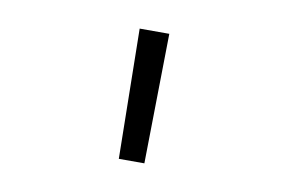

<svg xmlns="http://www.w3.org/2000/svg" viewBox="-46 -765 678 455"><g transform="rotate(10 293.0 -537.0)"><path d="M262.2 -380.9 257.3 -693.4H328.6L323.7 -380.9Z"/></g></svg>

Font: Cascadia Code NF Light
Style: Regular
Weight: 300
Monospace: yes
Designer: Aaron Bell
Foundry: Saja Typeworks
Version: Version 2404.023; ttfautohint (v1.8.4)